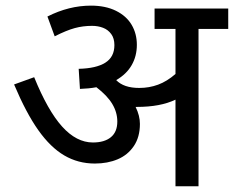

<svg xmlns="http://www.w3.org/2000/svg" viewBox="-20 -652 819 672"><path d="M146 -594.2Q221.2 -632.3 298.3 -632.3Q349.1 -632.3 385.7 -614.3Q422.4 -596.2 440.7 -565.2Q459 -534.2 459 -495.1Q459 -455.6 440.9 -424.1Q422.9 -392.6 386.7 -371.6Q413.1 -344.2 467.3 -344.2Q502.4 -344.2 533.4 -355.7Q564.5 -367.2 594.2 -393.1V-550.8H521V-622.1H778.8V-550.8H674.8V0H594.2V-303.2Q541.5 -277.8 459 -277.8H454.6Q469.7 -247.1 469.7 -218.3Q469.7 -172.4 448.5 -140.9Q427.2 -109.4 391.8 -94.5Q356.4 -79.6 312 -79.6Q253.4 -79.6 205.1 -107.9Q156.7 -136.2 114 -196.5Q71.3 -256.8 29.3 -356.4L99.6 -381.8Q147 -265.1 197.3 -209.2Q247.6 -153.3 305.2 -153.3Q345.7 -153.3 368.2 -171.9Q390.6 -190.4 390.6 -226.6Q390.6 -258.8 373 -288.1Q355.5 -317.4 317.4 -346.7Q291 -341.8 259.8 -340.8L255.4 -411.1Q316.9 -412.6 348.6 -432.6Q380.4 -452.6 380.4 -494.1Q380.4 -517.6 369.4 -532.7Q358.4 -547.9 340.8 -554.7Q323.2 -561.5 302.2 -561.5Q270.5 -561.5 241.7 -553.7Q212.9 -545.9 171.4 -524.9Z"/></svg>

Font: NotoSans
Style: Regular
Weight: 400
Designer: Monotype Design team
Foundry: Monotype Imaging Inc.
Version: Version 1.04; ttfautohint (v1.4.1)